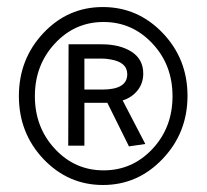

<svg xmlns="http://www.w3.org/2000/svg" viewBox="-20 -610 593 551"><path d="M105 -153.3Q34.2 -228 34.2 -334.2Q34.2 -440.4 104.5 -515.1Q174.8 -589.8 275.1 -589.8Q375.5 -589.8 446.8 -515.4Q518.1 -440.9 518.1 -335Q518.1 -229 446.8 -154.1Q375.5 -79.1 275.6 -79.1Q175.8 -79.1 105 -153.3ZM475.1 -334Q475.1 -423.8 417.2 -485.4Q359.4 -546.9 277.1 -546.9Q194.8 -546.9 137.5 -485.1Q80.1 -423.3 80.1 -334Q80.1 -244.6 137.5 -182.9Q194.8 -121.1 277.3 -121.1Q359.9 -121.1 417.5 -182.6Q475.1 -244.1 475.1 -334ZM350.1 -189.9 288.1 -314.9H222.2V-191.9H175.8L176.8 -482.9H271Q324.2 -482.9 357.7 -461.4Q391.1 -439.9 391.1 -398.9Q391.1 -371.1 374.8 -350.6Q358.4 -330.1 332 -321.8L397 -196.8ZM273.9 -353Q345.2 -353 345.2 -397Q345.2 -431.6 296.9 -439.5Q284.2 -441.9 272 -441.9H222.2V-353Z"/></svg>

Font: UVF Lobster12
Style: Regular
Weight: 400
Designer: Pablo Impallari
Foundry: Pablo Impallari. www.impallari.com
Version: Version 1.004